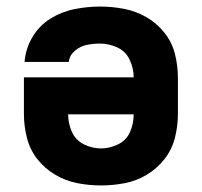

<svg xmlns="http://www.w3.org/2000/svg" viewBox="-20 -558 616 586"><path d="M288 8Q325 8 361 1Q397 -6 428.5 -25Q460 -44 482.5 -73Q505 -102 514 -138Q523 -174 523 -210V-320Q523 -357 514 -393Q505 -429 482 -458Q459 -487 427 -505.5Q395 -524 358.5 -531Q322 -538 285 -538Q246 -538 206.5 -530Q167 -522 133 -500.5Q99 -479 78.5 -444Q58 -409 55 -369H190Q192 -389 208.5 -403Q225 -417 245 -421Q265 -425 285 -425Q313 -425 338.5 -413Q364 -401 376 -375Q388 -349 388 -322H53V-210Q53 -174 62 -138Q71 -102 93.5 -73Q116 -44 148 -25Q180 -6 216 1Q252 8 288 8ZM288 -105Q261 -105 236 -117.5Q211 -130 199.5 -155.5Q188 -181 188 -209H388Q388 -181 377 -155.5Q366 -130 340.5 -117.5Q315 -105 288 -105Z"/></svg>

Font: Iosevka Sparkle Extrabold
Style: Regular
Weight: 800
Designer: Belleve Invis
Foundry: Belleve Invis
Version: Version 4.5.0; ttfautohint (v1.8.3)